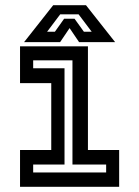

<svg xmlns="http://www.w3.org/2000/svg" viewBox="-20 -718 535 738"><path d="M57 0V-141.5H177V-398.5H57V-540H318V-141.5H438V0ZM107.5 -55H388V-85.5H258.5V-486H107.5V-455.5H228V-85.5H107.5ZM184.5 -698H310.5L422.5 -556H284L247.5 -610L211 -556H72.5ZM211.5 -663 161 -596H191L226.5 -646H266.5L302.5 -596H332.5L282 -663Z"/></svg>

Font: Tourney Thin SemiBold
Style: Regular
Weight: 600
Version: Version 1.015